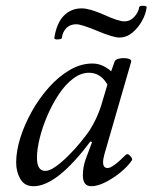

<svg xmlns="http://www.w3.org/2000/svg" viewBox="-20 -632 528 665"><path d="M96 13Q65 13 50.5 -12Q36 -37 36 -69Q36 -109 50.5 -155Q65 -201 90.5 -246.5Q116 -292 149.5 -329.5Q183 -367 221.5 -389.5Q260 -412 300 -412Q335 -412 365 -385L377 -419Q380 -427 395 -429.5Q410 -432 423.5 -429Q437 -426 434 -417L342 -99Q337 -81 337 -70Q337 -50 353 -50Q370 -50 416 -96Q422 -102 431 -92Q440 -82 437 -77Q423 -56 398 -35.5Q373 -15 345.5 -1Q318 13 296 13Q267 13 267 -25Q267 -39 269.5 -53.5Q272 -68 278 -84L299 -140L293 -142Q177 13 96 13ZM137 -40Q152 -40 173.5 -55.5Q195 -71 218 -94Q241 -117 260 -140.5Q279 -164 290 -180Q316 -221 330 -265L352 -339Q329 -380 288 -380Q260 -380 233 -359.5Q206 -339 183.5 -305Q161 -271 144 -231.5Q127 -192 117.5 -153.5Q108 -115 108 -86Q108 -40 137 -40ZM194 -500Q193 -496 180.5 -495.5Q168 -495 168 -500Q176 -552 201 -577.5Q226 -603 263 -603Q290 -603 340 -581Q366 -569 383.5 -563.5Q401 -558 411 -558Q431 -558 445.5 -574Q460 -590 462 -607Q463 -612 475.5 -612Q488 -612 488 -607Q485 -583 471.5 -559Q458 -535 438 -518.5Q418 -502 393 -502Q372 -502 317 -525Q262 -548 244 -548Q223 -548 210 -535Q197 -522 194 -500Z"/></svg>

Font: Junicode
Style: Italic
Weight: 400
Italic angle: -11°
Designer: Peter S. Baker
Version: Version 2.100; ttfautohint (v1.8.4)